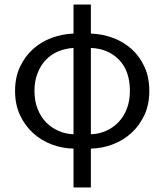

<svg xmlns="http://www.w3.org/2000/svg" viewBox="-20 -642 720 841"><path d="M131 -244Q131 -200 144.5 -165.5Q158 -131 181 -107Q204 -83 235.5 -69Q267 -55 302 -54V-432Q267 -430 235.5 -417Q204 -404 181 -380Q158 -356 144.5 -321.5Q131 -287 131 -244ZM549 -244Q549 -331 501.5 -380Q454 -429 378 -432V-54Q414 -55 445 -69Q476 -83 499 -107Q522 -131 535.5 -165.5Q549 -200 549 -244ZM302 179V9Q252 8 206 -9.5Q160 -27 124.5 -59.5Q89 -92 67.5 -138Q46 -184 46 -244Q46 -303 67.5 -349Q89 -395 124.5 -427Q160 -459 206 -476Q252 -493 302 -495V-622H378V-495Q429 -493 475 -476Q521 -459 556.5 -427Q592 -395 613 -349Q634 -303 634 -244Q634 -184 612.5 -138Q591 -92 555.5 -59.5Q520 -27 473.5 -9.5Q427 8 378 9V179Z"/></svg>

Font: CV Source Sans
Style: Regular
Weight: 400
Designer: Paul D. Hunt
Foundry: Adobe Systems Incorporated
Version: Version 3.001